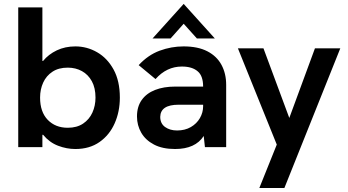

<svg xmlns="http://www.w3.org/2000/svg" viewBox="-20 -734 1735 958"><path d="M356 9.5Q312.5 9.5 269.8 -6.8Q227 -23 195 -61.5H191.5V0H71V-697H191.5V-430H195Q222 -463 263.5 -482.8Q305 -502.5 356 -502.5Q414 -502.5 464.8 -473.2Q515.5 -444 546.8 -387Q578 -330 578 -247Q578 -177 552.2 -118.8Q526.5 -60.5 476.8 -25.5Q427 9.5 356 9.5ZM318 -96.5Q363.5 -96.5 394.5 -117.2Q425.5 -138 441 -172.2Q456.5 -206.5 456.5 -247Q456.5 -295.5 438.2 -328.8Q420 -362 388.8 -379.2Q357.5 -396.5 318 -396.5Q272.5 -396.5 241.8 -376.2Q211 -356 195.5 -322Q180 -288 180 -247Q180 -175.5 218.2 -136Q256.5 -96.5 318 -96.5Z M853.5 9.5Q790.5 9.5 748.2 -12.8Q706 -35 684.8 -71.8Q663.5 -108.5 663.5 -153Q663.5 -202 687.2 -235.2Q711 -268.5 753.8 -285.2Q796.5 -302 854.5 -302H993.5Q993.5 -355.5 966.5 -378Q939 -402 887.5 -402Q811.5 -402 756 -339.5L672 -409Q718.5 -459.5 776.5 -481Q834.5 -502.5 896 -502.5Q967.5 -502.5 1014.8 -478Q1062 -453.5 1085.2 -410.2Q1108.5 -367 1108.5 -310.5V0H1002.5L996.5 -55.5Q954.5 9.5 853.5 9.5ZM863.5 -83Q903 -83 932.2 -100Q961.5 -117 977.5 -144.8Q993.5 -172.5 993.5 -204V-211.5H871Q781 -211.5 779.5 -151Q779.5 -117.5 803.8 -100.2Q828 -83 863.5 -83ZM1052 -542H962.5L896.5 -615.5L831 -542H741L896.5 -714.5Z M1399 204H1274L1361 -12.5L1167 -493H1294.5L1423.5 -145.5L1551.5 -493H1678Z"/></svg>

Font: Acari Sans Neue
Style: Bold
Weight: 700
Designer: Alfredo Marco Pradil (font), Cristiano Sobral (main changes)
Foundry: Hanken Design Co. (font), Cristiano Sobral (main changes)
Version: Version 2.459;March 19, 2022;FontCreator 14.0.0.2808 64-bit;